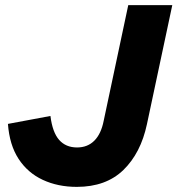

<svg xmlns="http://www.w3.org/2000/svg" viewBox="-20 -720 693 750"><path d="M280 10Q206 10 147 -17.5Q88 -45 52.5 -99.5Q17 -154 11 -236L177 -267Q185 -203 211 -173.5Q237 -144 281 -144Q322 -144 348.5 -170.5Q375 -197 385 -248L481 -700H653L554 -235Q530 -122 462 -56Q394 10 280 10Z"/></svg>

Font: Red Hat Mono
Style: Italic
Weight: 300
Italic angle: -12°
Monospace: yes
Designer: Pentagram, MCKL
Foundry: Pentagram, MCKL
Version: Version 1.023